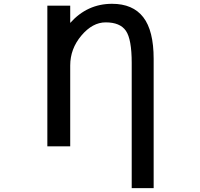

<svg xmlns="http://www.w3.org/2000/svg" viewBox="-20 -761 1040 1000"><path d="M563.5 -741.2Q671.9 -741.2 726.1 -671.4Q780.3 -601.6 780.3 -454.1V218.8H666V-433.6Q666 -556.6 635.7 -600.6Q605.5 -644.5 530.3 -644.5Q461.9 -644.5 403.8 -575.7Q345.7 -506.8 345.7 -419.9V1H226.6V-731.4H345.7V-641.6Q434.6 -741.2 563.5 -741.2Z"/></svg>

Font: Gen Shin Gothic Monospace Medium
Style: Regular
Weight: 500
Designer: [Source Han Sans]
Ryoko NISHIZUKA  (kana & ideographs); Paul D. Hunt (Latin, Greek & Cyrillic); Wenlong ZHANG  (bopomofo
Version: Version 1.002.20150607